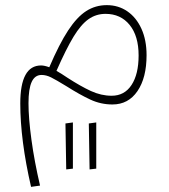

<svg xmlns="http://www.w3.org/2000/svg" viewBox="-20 -395 660 748"><path d="M551 -180Q551 -92 515.5 -40Q480 12 418 12Q373 12 332 -7Q291 -26 239 -59Q198 -84 179 -93.5Q160 -103 142 -103Q116 -103 103.5 -76Q91 -49 91 7Q91 65 102.5 149.5Q114 234 136 328L101 333Q59 151 59 8Q59 -140 140 -140Q153 -140 172 -133Q211 -224 245.5 -276.5Q280 -329 316 -352Q352 -375 396 -375Q441 -375 476 -351Q511 -327 531 -283Q551 -239 551 -180ZM520 -179Q520 -255 485 -298Q450 -341 391 -341Q354 -341 324.5 -320Q295 -299 266.5 -252Q238 -205 200 -119Q218 -109 243 -92Q294 -59 334 -40.5Q374 -22 415 -22Q465 -22 492.5 -64Q520 -106 520 -179ZM329 265 326 86 355 82V262ZM238 265 235 86 264 82V262Z"/></svg>

Font: FiraGO UltraLight
Style: Regular
Weight: 200
Designer: bBox Type
Foundry: bBox Type GmbH
Version: Version 1.001